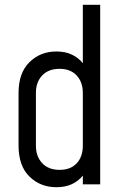

<svg xmlns="http://www.w3.org/2000/svg" viewBox="-20 -770 510 802"><path d="M215.5 12Q148.5 12 103 -32.5Q57.5 -77 57.5 -162V-381.5Q57.5 -465.5 103 -510.2Q148.5 -555 215.5 -555Q252 -555 279.5 -542.2Q307 -529.5 326 -506V-750H398.5V0H326V-36.5Q307 -13 279.5 -0.5Q252 12 215.5 12ZM229 -60.5Q275 -60.5 300.5 -88Q326 -115.5 326 -161.5V-381.5Q326 -427 300.2 -454.8Q274.5 -482.5 228.5 -482.5Q182.5 -482.5 156.2 -454.8Q130 -427 130 -381.5V-162Q130 -116.5 156.2 -88.5Q182.5 -60.5 229 -60.5Z"/></svg>

Font: Mohave
Style: Regular
Weight: 400
Designer: Gumpita Rahayu
Foundry: Tokotype
Version: Version 2.003; ttfautohint (v1.8.3)